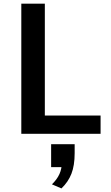

<svg xmlns="http://www.w3.org/2000/svg" viewBox="-20 -736 608 1056"><path d="M97.2 -715.8H226.6V-100.6H533.2V0H97.2ZM317.9 300.3 265.6 277.8Q293.5 251 306.9 221.4Q320.3 191.9 320.3 153.8Q320.3 150.4 320.3 146.7Q320.3 143.1 319.8 139.6L347.7 183.1H261.2V57.1H390.6V106.4Q390.6 174.3 372.8 219.7Q355 265.1 317.9 300.3Z"/></svg>

Font: Monda SemiBold
Style: Regular
Weight: 600
Designer: Vernon Adams
Foundry: Vernon Adams
Version: Version 2.200